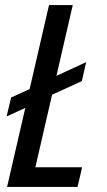

<svg xmlns="http://www.w3.org/2000/svg" viewBox="-20 -740 423 760"><path d="M133 -337 6 -279 24 -354 149 -411ZM154 -417 321 -494 304 -419 138 -343ZM8 0 174 -720H268L102 0ZM60 0 77 -78H305L287 0Z"/></svg>

Font: Instrument Sans Condensed Medium
Style: Italic
Weight: 500
Width: 3
Italic angle: -13°
Designer: Rodrigo Fuenzalida
Foundry: fragTYPE
Version: Version 1.000;gftools[0.9.28]